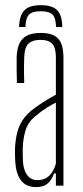

<svg xmlns="http://www.w3.org/2000/svg" viewBox="-20 -736 328 761"><path d="M141.5 -715.5Q186.5 -715.5 206.5 -695.5Q226.5 -675.5 227 -629H202Q201.5 -664 188.5 -677.8Q175.5 -691.5 141.5 -691.5Q108 -691.5 94.8 -677.8Q81.5 -664 81 -629H55.5Q57 -675.5 77 -695.5Q97 -715.5 141.5 -715.5ZM123.5 5.5Q83 5.5 63.2 -21Q43.5 -47.5 40.5 -94Q40 -108.5 39.5 -121.5Q39 -134.5 39.5 -148Q41 -180.5 47.8 -208.8Q54.5 -237 70.8 -261.5Q87 -286 117.5 -308Q136 -321.5 157.8 -335.2Q179.5 -349 201.5 -360.5V-509Q201.5 -546 187.5 -562Q173.5 -578 139.5 -578Q110 -578 93.8 -563.8Q77.5 -549.5 76 -509Q75.5 -495.5 75.2 -478.2Q75 -461 75.2 -442.5Q75.5 -424 76 -407H47Q46.5 -432 46 -459.2Q45.5 -486.5 46 -508Q47 -542.5 57.2 -564Q67.5 -585.5 88.2 -595.5Q109 -605.5 141.5 -605.5Q175 -605.5 194.8 -595Q214.5 -584.5 223 -562.8Q231.5 -541 231.5 -506V0H201.5V-48.5H194Q186 -24.5 169.8 -9.5Q153.5 5.5 123.5 5.5ZM128 -22Q156 -22 174 -38.2Q192 -54.5 201.5 -87V-329.5Q184.5 -321 166 -309.5Q147.5 -298 120.5 -276Q90.5 -251 81 -218.8Q71.5 -186.5 70 -148Q70 -139.5 70.2 -124.8Q70.5 -110 71 -95Q73.5 -60 88.8 -41Q104 -22 128 -22Z"/></svg>

Font: Big Shoulders Display ExtraLight
Style: Regular
Weight: 250
Designer: Patric King
Foundry: XO Type Co
Version: Version 2.002